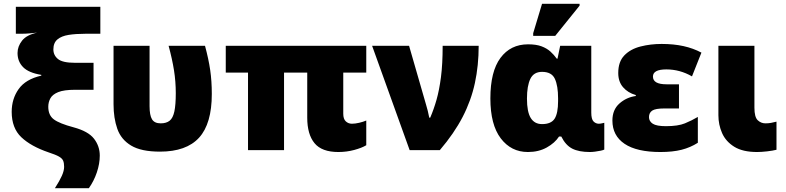

<svg xmlns="http://www.w3.org/2000/svg" viewBox="-20 -796 4168 1018"><path d="M271 202Q296 163 308 136Q320 109 320 89Q320 69 315 56.5Q310 44 292.5 34Q275 24 238 12Q144 -20 93 -68.5Q42 -117 42 -203Q42 -272 79 -324Q116 -376 199 -395V-399Q132 -410 102.5 -440Q73 -470 73 -515Q73 -550 97 -580.5Q121 -611 177 -623Q156 -621 137 -619Q118 -617 85 -617H64V-760H512V-617H432Q382 -617 344 -611Q306 -605 284.5 -587Q263 -569 263 -534Q263 -503 287.5 -483Q312 -463 378 -463H476V-320H379Q319 -320 288.5 -307.5Q258 -295 247 -274.5Q236 -254 236 -230Q236 -185 265.5 -163Q295 -141 370 -121Q448 -100 478.5 -60.5Q509 -21 509 29Q509 72 493.5 118Q478 164 451 202Z M828 8Q729 8 675.5 -24Q622 -56 602 -113Q582 -170 582 -243V-553H773V-233Q773 -185 786 -163.5Q799 -142 832 -142Q862 -142 879.5 -156Q897 -170 904.5 -205Q912 -240 912 -302Q912 -364 902.5 -423.5Q893 -483 874 -553H1067Q1086 -483 1094.5 -424.5Q1103 -366 1103 -298Q1103 -140 1035.5 -66Q968 8 828 8Z M1774 10Q1686 10 1647.5 -37Q1609 -84 1609 -172V-411H1486V0H1295V-411H1177V-553H1922V-411H1800V-193Q1800 -165 1813.5 -152.5Q1827 -140 1846 -140Q1863 -140 1884.5 -145Q1906 -150 1922 -157V-26Q1899 -12 1858.5 -1Q1818 10 1774 10Z M2152 0 1953 -553H2149L2239 -241Q2243 -228 2248 -208.5Q2253 -189 2256 -172H2261Q2280 -216 2294.5 -267Q2309 -318 2318 -387Q2327 -456 2327 -553H2518Q2518 -449 2498 -356Q2478 -263 2433 -176Q2388 -89 2312 0Z M2779 10Q2690 10 2635 -62.5Q2580 -135 2580 -274Q2580 -417 2633.5 -489Q2687 -561 2780 -561Q2823 -561 2851 -550.5Q2879 -540 2898 -523Q2917 -506 2932 -485H2936L2950 -553H3115V-199Q3115 -164 3127 -152Q3139 -140 3155 -140Q3162 -140 3171 -142Q3180 -144 3184 -145V-3Q3179 0 3165 3Q3151 6 3135 8Q3119 10 3108 10Q3049 10 3014 -8Q2979 -26 2956 -72H2944Q2922 -38 2879 -14Q2836 10 2779 10ZM2854 -138Q2902 -138 2920.5 -166.5Q2939 -195 2939 -260V-275Q2939 -341 2922 -378Q2905 -415 2854 -415Q2810 -415 2792 -378Q2774 -341 2774 -273Q2774 -203 2794 -170.5Q2814 -138 2854 -138ZM2807 -606V-620L2854 -776H3053V-766L2924 -606Z M3482 10Q3356 10 3291.5 -33.5Q3227 -77 3227 -157Q3227 -214 3264 -247Q3301 -280 3351 -287V-292Q3309 -304 3283.5 -333.5Q3258 -363 3258 -409Q3258 -469 3290.5 -502.5Q3323 -536 3376 -549.5Q3429 -563 3488 -563Q3552 -563 3604 -551.5Q3656 -540 3699 -517L3649 -391Q3585 -428 3513 -428Q3442 -428 3442 -390Q3442 -349 3514 -349H3580V-221H3503Q3455 -221 3438 -209.5Q3421 -198 3421 -175Q3421 -153 3441 -140Q3461 -127 3511 -127Q3575 -127 3611.5 -142Q3648 -157 3680 -176V-39Q3641 -14 3594 -2Q3547 10 3482 10Z M3994 10Q3918 10 3873 -18Q3828 -46 3808.5 -90.5Q3789 -135 3789 -185V-553H3980V-225Q3980 -175 3997.5 -158.5Q4015 -142 4038 -142Q4055 -142 4068 -144.5Q4081 -147 4097 -151V-2Q4078 3 4047.5 6.5Q4017 10 3994 10Z"/></svg>

Font: Noto Sans Black
Style: Regular
Weight: 900
Designer: Monotype Design Team
Foundry: Monotype Imaging Inc.
Version: Version 2.007